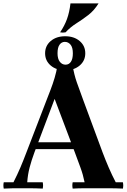

<svg xmlns="http://www.w3.org/2000/svg" viewBox="-35 -1106 745 1128"><path d="M-13 2Q-17 -17 -13 -35H44Q67 -80 85 -122.5Q103 -165 120 -210L239 -519Q249 -545 262 -578.5Q275 -612 286 -649Q297 -686 302 -720Q312 -722 329.5 -722.5Q347 -723 364.5 -722.5Q382 -722 392 -720L286 -525L167 -210Q150 -164 139 -122Q128 -80 125 -35H216Q220 -17 216 2Q175 0 137.5 0Q100 0 83 0Q65 0 43.5 0Q22 0 -13 2ZM645 -35H687Q691 -17 687 2Q664 1 646 0.5Q628 0 606.5 0Q585 0 549 0Q500 0 463 0Q426 0 392 2Q388 -17 392 -35H462Q453 -80 437.5 -122Q422 -164 405 -210L286 -525L392 -720Q400 -669 416 -623Q432 -577 454 -518L568 -210Q585 -165 604 -121Q623 -77 645 -35ZM426 -230H161V-270H426ZM348 -893Q400 -893 433 -865Q466 -837 466 -793Q466 -749 433 -721Q400 -693 348 -693Q296 -693 263 -721Q230 -749 230 -793Q230 -837 263 -865Q296 -893 348 -893ZM350 -726Q370 -726 381.5 -743Q393 -760 393 -793Q393 -827 379.5 -843.5Q366 -860 346 -860Q327 -860 315 -843.5Q303 -827 303 -793Q303 -760 316.5 -743Q330 -726 350 -726ZM544 -1086Q518 -1044 483.5 -1017.5Q449 -991 414 -969Q379 -947 350 -916Q334 -913 318 -916Q344 -954 358.5 -994Q373 -1034 379 -1086Z"/></svg>

Font: Poltawski Nowy
Style: Bold
Weight: 700
Designer: Adam Pótawski, Mateusz Machalski, Borys Kosmynka, Ania Wieluska
Foundry: Capitalics.wtf
Version: Version 1.001;gftools[0.9.25]